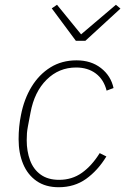

<svg xmlns="http://www.w3.org/2000/svg" viewBox="-20 -773 525 805"><path d="M226 12Q171 12 133.5 -14Q96 -40 77 -85.5Q58 -131 58 -189Q58 -216 60.5 -241.5Q63 -267 68 -291Q81 -358 112.5 -409.5Q144 -461 191.5 -490.5Q239 -520 301 -520Q362 -520 403.5 -487.5Q445 -455 456 -404L427 -393Q415 -440 381.5 -465Q348 -490 299 -490Q227 -490 175.5 -439Q124 -388 108 -301L97 -243Q94 -227 93 -214.5Q92 -202 92 -185Q92 -139 106 -101Q120 -63 150.5 -41Q181 -19 228 -19Q282 -19 323.5 -48.5Q365 -78 398 -131L426 -117Q390 -58 341 -23Q292 12 226 12ZM338 -602H298L197 -738L219 -753L320 -629L466 -753L485 -737Z"/></svg>

Font: IBM Plex Sans ExtraLight
Style: Italic
Weight: 250
Italic angle: -11.31°
Designer: Mike Abbink, Paul van der Laan, Pieter van Rosmalen
Foundry: Bold Monday
Version: Version 3.201